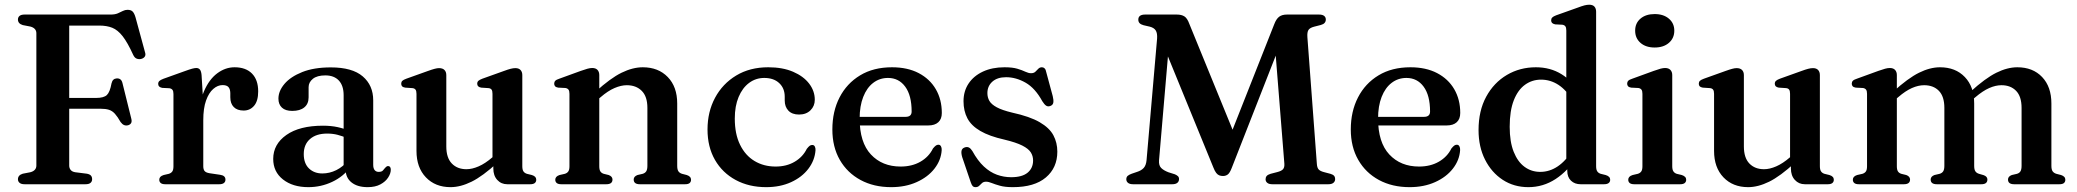

<svg xmlns="http://www.w3.org/2000/svg" viewBox="-20 -760 8569 792"><path d="M436.5 -700Q454.5 -700 466 -705Q477.5 -710 486.8 -714.8Q496 -719.5 506 -719.5Q520 -719.5 527 -712.5Q534 -705.5 539 -688.5L578.5 -543.5Q582 -532.5 576.5 -525.5Q571 -518.5 560.5 -516.5Q551 -515 543 -518.5Q535 -522 529.5 -533.5Q506 -585 485.8 -610.8Q465.5 -636.5 443 -645.5Q420.5 -654.5 389.5 -654.5H265.5V-77Q265.5 -66.5 271.5 -59Q277.5 -51.5 290.5 -49.5L338 -43.5Q349.5 -41.5 354.8 -36Q360 -30.5 360 -20.5Q360 -11.5 353.5 -5.8Q347 0 332.5 0H81.5Q67.5 0 60.8 -5.8Q54 -11.5 54 -20.5Q54 -37.5 74 -43.5L105 -49.5Q117 -52.5 123.5 -59.5Q130 -66.5 130 -77V-623Q130 -633.5 123.5 -640.5Q117 -647.5 105 -650.5L74 -656.5Q54 -662.5 54 -679.5Q54 -689 60.8 -694.5Q67.5 -700 81.5 -700ZM209.5 -356H376.5Q408 -356 420.8 -368Q433.5 -380 440 -416Q442.5 -426.5 447.8 -431.2Q453 -436 461 -436.5Q480 -438 485 -418L521.5 -271Q524.5 -259.5 521.2 -253Q518 -246.5 509 -243.5Q500 -241 492.2 -244Q484.5 -247 477.5 -256.5Q465 -278.5 454.2 -290.5Q443.5 -302.5 429.8 -307Q416 -311.5 394.5 -311.5H209.5Z M800.5 -263Q800.5 -334.5 821.5 -383.5Q842.5 -432.5 876 -457.5Q909.5 -482.5 947.5 -482.5Q994 -482.5 1019.5 -456.5Q1045 -430.5 1045 -383Q1045 -343.5 1028.2 -323.8Q1011.5 -304 985 -304Q958.5 -304 944.2 -318.5Q930 -333 930 -359V-376.5Q929.5 -393 922.2 -401Q915 -409 898 -409Q878 -409 859.8 -393.2Q841.5 -377.5 830 -345.5Q818.5 -313.5 818.5 -264ZM811.5 -450.5 818.5 -335V-74.5Q818.5 -61 824 -54.5Q829.5 -48 844 -45.5L888 -39Q899 -37.5 904.5 -32.5Q910 -27.5 910 -19Q910 -10 903.5 -5Q897 0 884.5 0H662Q649 0 643 -5Q637 -10 637 -18.5Q637 -25.5 641.2 -30.2Q645.5 -35 655 -38L676.5 -43Q686 -46 690.8 -52.8Q695.5 -59.5 695.5 -74V-372Q695.5 -384 691.5 -389.2Q687.5 -394.5 679 -396L649 -397.5Q640 -399.5 636.2 -403.5Q632.5 -407.5 632.5 -414Q632.5 -421 637.2 -425.8Q642 -430.5 654 -435L740.5 -466Q762.5 -474 773 -476.8Q783.5 -479.5 789.5 -479.5Q799.5 -479.5 804.8 -472.8Q810 -466 811.5 -450.5Z M1405.5 -62.5V-72.5L1397.5 -75V-367Q1397.5 -406.5 1377.8 -427.8Q1358 -449 1322 -449Q1288 -449 1270.5 -434.8Q1253 -420.5 1253 -400.5V-358.5Q1253 -331.5 1235.2 -317Q1217.5 -302.5 1185.5 -302.5Q1157.5 -302.5 1143 -316Q1128.5 -329.5 1128.5 -353Q1128.5 -384.5 1153.5 -414Q1178.5 -443.5 1226.8 -462.8Q1275 -482 1344.5 -482Q1433 -482 1476.2 -445Q1519.5 -408 1519.5 -346V-80.5Q1519.5 -65.5 1525.5 -58.2Q1531.5 -51 1542 -51Q1554 -51 1559.2 -56.5Q1564.5 -62 1568.5 -67.5Q1571.5 -70.5 1574.2 -72.8Q1577 -75 1581 -75Q1586.5 -75 1589.2 -71Q1592 -67 1592 -60Q1592 -44.5 1581.2 -27.8Q1570.5 -11 1549.2 0.5Q1528 12 1496.5 12Q1454.5 12 1430 -7.5Q1405.5 -27 1405.5 -62.5ZM1107 -104.5Q1107 -165 1161.2 -203.2Q1215.5 -241.5 1312.5 -241.5Q1346 -241.5 1373.2 -235.5Q1400.5 -229.5 1421 -220L1411.5 -190.5Q1392.5 -198.5 1372.8 -203.8Q1353 -209 1329.5 -209Q1284.5 -209 1258.8 -186.5Q1233 -164 1233 -124.5Q1233 -86 1254.5 -65.2Q1276 -44.5 1309.5 -44.5Q1339.5 -44.5 1367.2 -58.2Q1395 -72 1414.5 -97L1425.5 -71Q1396.5 -31.5 1350.2 -9.8Q1304 12 1252 12Q1187.5 12 1147.2 -19.8Q1107 -51.5 1107 -104.5Z M2015 -65V-93.5L2011.5 -96V-373Q2011.5 -385 2007.8 -390.2Q2004 -395.5 1995.5 -396.5L1965 -398.5Q1956.5 -400 1952.5 -404Q1948.5 -408 1948.5 -414.5Q1948.5 -422 1953.2 -426.5Q1958 -431 1970 -435.5L2058 -467Q2075.5 -473.5 2086.2 -476.2Q2097 -479 2106 -479Q2120 -479 2127.2 -471.2Q2134.5 -463.5 2134.5 -450V-74.5Q2134.5 -60 2139.2 -53Q2144 -46 2153.5 -43L2174 -38Q2183.5 -35 2187.8 -30.2Q2192 -25.5 2192 -18.5Q2192 -10 2186 -5Q2180 0 2167 0H2072.5Q2047.5 0 2031.2 -17.8Q2015 -35.5 2015 -65ZM1698 -137.5V-373Q1698 -385 1694 -390.2Q1690 -395.5 1681.5 -396.5L1651.5 -398.5Q1642.5 -400 1638.8 -404Q1635 -408 1635 -414.5Q1635 -422 1639.5 -426.5Q1644 -431 1656.5 -435.5L1744.5 -467Q1762.5 -473.5 1773 -476.2Q1783.5 -479 1791 -479Q1806 -479 1813.5 -471.2Q1821 -463.5 1821 -450V-156Q1821 -109 1843.8 -85.5Q1866.5 -62 1904 -62Q1927.5 -62 1954.5 -73.8Q1981.5 -85.5 2011 -111L2031.5 -129L2053 -107.5L2032 -89Q1971 -33 1925.2 -10.5Q1879.5 12 1838.5 12Q1775.5 12 1736.8 -28.5Q1698 -69 1698 -137.5Z M2452 -450.5V-74.5Q2452 -60 2456.5 -53Q2461 -46 2470.5 -43L2491 -38Q2506.5 -32 2506.5 -19.5Q2506.5 0 2481 0H2295.5Q2282.5 0 2276.5 -5Q2270.5 -10 2270.5 -18.5Q2270.5 -25.5 2274.8 -30.2Q2279 -35 2288 -38L2310 -43Q2319.5 -46 2324.2 -52.8Q2329 -59.5 2329 -74V-373Q2329 -385 2325 -390.2Q2321 -395.5 2312.5 -397L2282.5 -398.5Q2273.5 -400 2269.8 -404.2Q2266 -408.5 2266 -414.5Q2266 -422 2270.5 -426.8Q2275 -431.5 2287.5 -435.5L2375.5 -467.5Q2392.5 -473.5 2403.2 -476.5Q2414 -479.5 2423 -479.5Q2437.5 -479.5 2444.8 -471.5Q2452 -463.5 2452 -450.5ZM2437 -342 2416 -363.5 2436.5 -381.5Q2498 -437.5 2544 -460Q2590 -482.5 2631.5 -482.5Q2695.5 -482.5 2734.5 -442.2Q2773.5 -402 2773.5 -333V-76Q2773.5 -60.5 2778.5 -53.2Q2783.5 -46 2793.5 -43L2813 -38Q2822 -35 2826.2 -30.2Q2830.5 -25.5 2830.5 -18.5Q2830.5 -10 2824.8 -5Q2819 0 2806 0H2619.5Q2594 0 2594 -19.5Q2594 -32 2609.5 -38L2631 -43Q2641 -46 2645.8 -53.5Q2650.5 -61 2650.5 -76V-315Q2650.5 -362 2627.2 -385.2Q2604 -408.5 2565.5 -408.5Q2542 -408.5 2514.8 -396.8Q2487.5 -385 2458 -359.5Z M3341 -348.5Q3341 -322.5 3323.2 -305Q3305.5 -287.5 3276 -287.5Q3247.5 -287.5 3232.2 -303.5Q3217 -319.5 3217 -345.5V-361Q3217 -396 3194.2 -417.2Q3171.5 -438.5 3132.5 -438.5Q3097.5 -438.5 3070 -418Q3042.5 -397.5 3026.8 -360Q3011 -322.5 3011 -271Q3011 -207 3032.8 -162.8Q3054.5 -118.5 3092.5 -95.8Q3130.5 -73 3179.5 -73Q3224.5 -73 3258 -92.8Q3291.5 -112.5 3308 -146Q3315.5 -155.5 3320.2 -158.8Q3325 -162 3330.5 -162Q3338 -162 3341.2 -155.5Q3344.5 -149 3344 -140.5Q3341 -98.5 3314.5 -63.8Q3288 -29 3243 -8.5Q3198 12 3140.5 12Q3069.5 12 3014.8 -17.5Q2960 -47 2929.2 -100.5Q2898.5 -154 2898.5 -226Q2898.5 -298.5 2929.5 -356.5Q2960.5 -414.5 3016.8 -448.5Q3073 -482.5 3149 -482.5Q3208.5 -482.5 3251.5 -464Q3294.5 -445.5 3317.8 -415Q3341 -384.5 3341 -348.5Z M3865 -294Q3865 -269 3850.5 -255.8Q3836 -242.5 3809 -242.5H3493V-278H3715.5Q3740.5 -278 3740.5 -300Q3740.5 -366.5 3714 -402.5Q3687.5 -438.5 3643 -438.5Q3608.5 -438.5 3582 -418.2Q3555.5 -398 3540.8 -360.2Q3526 -322.5 3526 -271Q3526 -172.5 3572.5 -122.8Q3619 -73 3695 -73Q3742 -73 3776.8 -93Q3811.5 -113 3828.5 -147.5Q3836 -156.5 3840.8 -159.8Q3845.5 -163 3851 -163Q3858 -163 3861.5 -156.5Q3865 -150 3864.5 -141Q3862 -99.5 3834.8 -64.5Q3807.5 -29.5 3761.2 -8.8Q3715 12 3656 12Q3584.5 12 3529.8 -17.5Q3475 -47 3444.2 -100.5Q3413.5 -154 3413.5 -226Q3413.5 -300.5 3443.2 -358.2Q3473 -416 3528 -449.2Q3583 -482.5 3659.5 -482.5Q3723.5 -482.5 3769.5 -458.5Q3815.5 -434.5 3840.2 -392Q3865 -349.5 3865 -294Z M4130 -441.5Q4094 -441.5 4073.5 -423.2Q4053 -405 4053 -376Q4053 -358 4061.2 -343.8Q4069.5 -329.5 4091.5 -317.5Q4113.5 -305.5 4155 -295.5Q4228 -279.5 4268.5 -256Q4309 -232.5 4325.2 -202Q4341.5 -171.5 4341.5 -134.5Q4341.5 -68 4294.2 -28Q4247 12 4158 12Q4125.5 12 4105 6.2Q4084.5 0.5 4071 -5Q4057.5 -10.5 4047.5 -10.5Q4037 -10.5 4030.8 -4.8Q4024.5 1 4019 6.5Q4013.5 12 4004 12Q3996.5 12 3992.2 7.5Q3988 3 3984 -9L3949 -112Q3944.5 -127.5 3946.2 -137.5Q3948 -147.5 3958.5 -151.5Q3969 -155.5 3976.8 -151.5Q3984.5 -147.5 3991 -137Q4013 -97 4038.5 -73.2Q4064 -49.5 4092.5 -39.2Q4121 -29 4151 -29Q4196.5 -29 4219 -47.8Q4241.5 -66.5 4241.5 -98Q4241.5 -116.5 4232 -131.5Q4222.5 -146.5 4197 -159.5Q4171.5 -172.5 4123.5 -184Q4061 -198 4023.8 -219.8Q3986.5 -241.5 3970.5 -272Q3954.5 -302.5 3954.5 -342.5Q3954.5 -384 3975.5 -415.5Q3996.5 -447 4034.8 -464.8Q4073 -482.5 4123.5 -482.5Q4156.5 -482.5 4176.5 -476.5Q4196.5 -470.5 4209.5 -464.2Q4222.5 -458 4233 -458Q4244.5 -458 4251 -464.2Q4257.5 -470.5 4263.2 -476.5Q4269 -482.5 4278 -482.5Q4284.5 -482.5 4289.2 -477.8Q4294 -473 4296 -461.5L4322.5 -363.5Q4326.5 -347.5 4325 -337.2Q4323.5 -327 4313 -323Q4303 -319 4295.2 -324.2Q4287.5 -329.5 4279.5 -342.5Q4250 -396.5 4210.5 -419Q4171 -441.5 4130 -441.5Z M5084 -177 5038.5 -159.5 5236 -659.5Q5244.5 -682 5256.5 -691Q5268.5 -700 5289 -700H5420.5Q5435 -700 5442 -694.5Q5449 -689 5449 -679.5Q5449 -671.5 5444.2 -665.8Q5439.5 -660 5428.5 -657L5401 -650Q5383.5 -645.5 5377.5 -636.5Q5371.5 -627.5 5373 -606.5L5412 -84.5Q5413 -68 5419.5 -61Q5426 -54 5441.5 -50L5468 -43Q5478.5 -40 5483 -34.8Q5487.5 -29.5 5487.5 -21.5Q5487.5 -12 5480.5 -6Q5473.5 0 5459.5 0H5228.5Q5214.5 0 5207.5 -5.8Q5200.5 -11.5 5200.5 -20.5Q5200.5 -28.5 5205 -34Q5209.5 -39.5 5221 -43L5248 -50Q5266 -54.5 5272.5 -62Q5279 -69.5 5278 -84.5L5235.5 -617L5277.5 -620L5061 -67.5Q5053 -46.5 5044.5 -40.2Q5036 -34 5025 -34Q5016.5 -34 5009.8 -36.5Q5003 -39 4997 -46.5Q4991 -54 4985 -69.5L4765.5 -606L4806 -623.5L4761 -98.5Q4759.5 -77.5 4769.8 -67.2Q4780 -57 4799.5 -49.5L4826.5 -41Q4834.5 -37.5 4839 -33.2Q4843.5 -29 4843.5 -21.5Q4843.5 -11.5 4836.5 -5.8Q4829.5 0 4815.5 0H4654Q4640 0 4633 -5.8Q4626 -11.5 4626 -20.5Q4626 -30 4632.2 -35Q4638.5 -40 4648.5 -43.5L4670.5 -51Q4688 -56.5 4697.8 -67.2Q4707.5 -78 4709.5 -99L4753 -601Q4754.5 -623 4747.5 -634.2Q4740.5 -645.5 4723 -650L4697 -656Q4686 -659 4680.8 -664.5Q4675.5 -670 4675.5 -679Q4675.5 -700 4704 -700H4834Q4853.5 -700 4865.5 -692.5Q4877.5 -685 4886 -661.5Z M6003.5 -294Q6003.5 -269 5989 -255.8Q5974.5 -242.5 5947.5 -242.5H5631.5V-278H5854Q5879 -278 5879 -300Q5879 -366.5 5852.5 -402.5Q5826 -438.5 5781.5 -438.5Q5747 -438.5 5720.5 -418.2Q5694 -398 5679.2 -360.2Q5664.5 -322.5 5664.5 -271Q5664.5 -172.5 5711 -122.8Q5757.5 -73 5833.5 -73Q5880.5 -73 5915.2 -93Q5950 -113 5967 -147.5Q5974.5 -156.5 5979.2 -159.8Q5984 -163 5989.5 -163Q5996.5 -163 6000 -156.5Q6003.5 -150 6003 -141Q6000.5 -99.5 5973.2 -64.5Q5946 -29.5 5899.8 -8.8Q5853.5 12 5794.5 12Q5723 12 5668.2 -17.5Q5613.5 -47 5582.8 -100.5Q5552 -154 5552 -226Q5552 -300.5 5581.8 -358.2Q5611.5 -416 5666.5 -449.2Q5721.5 -482.5 5798 -482.5Q5862 -482.5 5908 -458.5Q5954 -434.5 5978.8 -392Q6003.5 -349.5 6003.5 -294Z M6445 -82.5 6441 -85.5V-634Q6441 -646 6437.2 -651.2Q6433.5 -656.5 6425 -658L6395 -659.5Q6386 -661.5 6382.2 -665.5Q6378.5 -669.5 6378.5 -676Q6378.5 -683 6383 -687.8Q6387.5 -692.5 6399.5 -697L6488 -728.5Q6505 -735 6515.8 -737.8Q6526.5 -740.5 6535.5 -740.5Q6550 -740.5 6557 -732.8Q6564 -725 6564 -711.5V-74.5Q6564 -60 6568.8 -53Q6573.5 -46 6583 -43L6603.5 -38Q6613 -35 6617.5 -30.2Q6622 -25.5 6622 -18.5Q6622 -10 6615.8 -5Q6609.5 0 6596.5 0H6500Q6475.5 0 6460.2 -14.8Q6445 -29.5 6445 -55ZM6079 -223.5Q6079 -303 6110.5 -361Q6142 -419 6195.8 -450.8Q6249.5 -482.5 6315.5 -482.5Q6375 -482.5 6421.2 -454Q6467.5 -425.5 6496.5 -372L6467 -345Q6442 -388 6408.8 -409.8Q6375.5 -431.5 6337 -431.5Q6300 -431.5 6270.8 -410.5Q6241.5 -389.5 6224.5 -346.5Q6207.5 -303.5 6207.5 -237Q6207.5 -175 6224 -133.8Q6240.5 -92.5 6268.8 -71.8Q6297 -51 6333.5 -51Q6372 -51 6405.8 -73.8Q6439.5 -96.5 6467.5 -142L6487 -115Q6448 -55 6396.8 -21.5Q6345.5 12 6284.5 12Q6225 12 6178.8 -18.2Q6132.5 -48.5 6105.8 -101.5Q6079 -154.5 6079 -223.5Z M6878 -450.5V-74.5Q6878 -60 6882.8 -53Q6887.5 -46 6896.5 -43L6917.5 -38Q6926.5 -35 6931 -30.2Q6935.5 -25.5 6935.5 -18.5Q6935.5 -10 6929.5 -5Q6923.5 0 6910.5 0H6721.5Q6708.5 0 6702.5 -5Q6696.5 -10 6696.5 -18.5Q6696.5 -25.5 6700.8 -30.2Q6705 -35 6714.5 -38L6736 -43Q6745.5 -46 6750.2 -52.8Q6755 -59.5 6755 -74V-373Q6755 -385 6751 -390.2Q6747 -395.5 6738.5 -397L6708.5 -398.5Q6699.5 -400 6695.8 -404.2Q6692 -408.5 6692 -414.5Q6692 -422 6696.5 -426.8Q6701 -431.5 6713.5 -435.5L6801.5 -467.5Q6819.5 -474 6830 -476.8Q6840.5 -479.5 6848.5 -479.5Q6863 -479.5 6870.5 -471.5Q6878 -463.5 6878 -450.5ZM6805.5 -564Q6769 -564 6747 -583.2Q6725 -602.5 6725 -633.5Q6725 -664.5 6747 -683.2Q6769 -702 6805.5 -702Q6842 -702 6864.2 -683Q6886.5 -664 6886.5 -633.5Q6886.5 -602.5 6864.2 -583.2Q6842 -564 6805.5 -564Z M7367.5 -65V-93.5L7364 -96V-373Q7364 -385 7360.2 -390.2Q7356.5 -395.5 7348 -396.5L7317.5 -398.5Q7309 -400 7305 -404Q7301 -408 7301 -414.5Q7301 -422 7305.8 -426.5Q7310.5 -431 7322.5 -435.5L7410.5 -467Q7428 -473.5 7438.8 -476.2Q7449.5 -479 7458.5 -479Q7472.5 -479 7479.8 -471.2Q7487 -463.5 7487 -450V-74.5Q7487 -60 7491.8 -53Q7496.5 -46 7506 -43L7526.5 -38Q7536 -35 7540.2 -30.2Q7544.5 -25.5 7544.5 -18.5Q7544.5 -10 7538.5 -5Q7532.5 0 7519.5 0H7425Q7400 0 7383.8 -17.8Q7367.5 -35.5 7367.5 -65ZM7050.5 -137.5V-373Q7050.5 -385 7046.5 -390.2Q7042.5 -395.5 7034 -396.5L7004 -398.5Q6995 -400 6991.2 -404Q6987.5 -408 6987.5 -414.5Q6987.5 -422 6992 -426.5Q6996.5 -431 7009 -435.5L7097 -467Q7115 -473.5 7125.5 -476.2Q7136 -479 7143.5 -479Q7158.5 -479 7166 -471.2Q7173.5 -463.5 7173.5 -450V-156Q7173.5 -109 7196.2 -85.5Q7219 -62 7256.5 -62Q7280 -62 7307 -73.8Q7334 -85.5 7363.5 -111L7384 -129L7405.5 -107.5L7384.5 -89Q7323.5 -33 7277.8 -10.5Q7232 12 7191 12Q7128 12 7089.2 -28.5Q7050.5 -69 7050.5 -137.5Z M7804.5 -450.5V-74.5Q7804.5 -60 7809 -53Q7813.5 -46 7823 -43L7843.5 -38Q7859 -32 7859 -19.5Q7859 0 7833.5 0H7648Q7635 0 7629 -5Q7623 -10 7623 -18.5Q7623 -25.5 7627.2 -30.2Q7631.5 -35 7640.5 -38L7662.5 -43Q7672 -46 7676.8 -52.8Q7681.5 -59.5 7681.5 -74V-373Q7681.5 -385 7677.5 -390.2Q7673.5 -395.5 7665 -397L7635 -398.5Q7626 -400 7622.2 -404.2Q7618.5 -408.5 7618.5 -414.5Q7618.5 -422 7623 -426.8Q7627.5 -431.5 7640 -435.5L7728 -467.5Q7745 -473.5 7755.8 -476.5Q7766.5 -479.5 7775.5 -479.5Q7790 -479.5 7797.2 -471.5Q7804.5 -463.5 7804.5 -450.5ZM7789.5 -342 7768.5 -363.5 7789 -381.5Q7850.5 -437.5 7896 -460Q7941.5 -482.5 7982.5 -482.5Q8046.5 -482.5 8085 -442.2Q8123.5 -402 8123.5 -333V-76Q8123.5 -60.5 8128.5 -53.2Q8133.5 -46 8143.5 -43L8162.5 -37.5Q8178 -32 8178 -19.5Q8178 0 8153 0H7969.5Q7944 0 7944 -19.5Q7944 -32 7959.5 -38L7981 -43Q7991 -46 7995.8 -53.5Q8000.5 -61 8000.5 -76V-315Q8000.5 -362 7978 -385.2Q7955.5 -408.5 7917 -408.5Q7893 -408.5 7866.5 -396.8Q7840 -385 7810.5 -359.5ZM8108.5 -342 8087 -363.5 8108 -381.5Q8169.5 -437.5 8215 -460Q8260.5 -482.5 8301.5 -482.5Q8365.5 -482.5 8403.8 -442.2Q8442 -402 8442 -333V-76Q8442 -60.5 8447.2 -53.2Q8452.5 -46 8462.5 -43L8482 -38Q8491 -35 8495.2 -30.2Q8499.5 -25.5 8499.5 -18.5Q8499.5 -10 8493.8 -5Q8488 0 8475 0H8288.5Q8263 0 8263 -19.5Q8263 -32 8278.5 -38L8300 -43Q8310 -46 8314.5 -53.5Q8319 -61 8319 -76V-315Q8319 -362 8296.5 -385.2Q8274 -408.5 8236 -408.5Q8212 -408.5 8185.5 -396.8Q8159 -385 8129 -359.5Z"/></svg>

Font: Fraunces Medium
Style: Regular
Weight: 500
Version: Version 1.000;[b76b70a41]